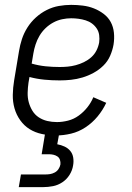

<svg xmlns="http://www.w3.org/2000/svg" viewBox="-20 -548 540 788"><path d="M209 8Q180 8 152 2Q124 -4 101.5 -18Q79 -32 63 -54.5Q47 -77 39.5 -103.5Q32 -130 32.5 -159Q33 -188 38 -218L58 -338Q62 -363 70 -387.5Q78 -412 92.5 -435Q107 -458 127.5 -476.5Q148 -495 172 -507Q196 -519 221.5 -523.5Q247 -528 272 -528Q296 -528 320 -525Q344 -522 365.5 -513.5Q387 -505 405.5 -491Q424 -477 434.5 -457.5Q445 -438 447.5 -414Q450 -390 446 -365Q442 -342 432 -319Q422 -296 404 -278.5Q386 -261 364 -249Q342 -237 318.5 -230Q295 -223 271.5 -220.5Q248 -218 225 -218Q193 -218 162 -221Q131 -224 101 -232L97 -209Q94 -188 93.5 -167.5Q93 -147 98 -128.5Q103 -110 113 -93.5Q123 -77 139 -66.5Q155 -56 174 -51.5Q193 -47 214 -47Q236 -47 259.5 -53Q283 -59 303 -73.5Q323 -88 338.5 -107.5Q354 -127 363 -149L416 -126Q402 -96 380.5 -70Q359 -44 331 -25.5Q303 -7 271.5 0.5Q240 8 209 8ZM225 -273Q241 -273 257.5 -274.5Q274 -276 291 -280.5Q308 -285 324.5 -293Q341 -301 354.5 -313Q368 -325 376 -341Q384 -357 387 -374Q389 -389 387 -404Q385 -419 377 -431Q369 -443 357.5 -451.5Q346 -460 331.5 -464.5Q317 -469 302 -471Q287 -473 272 -473Q254 -473 235 -469Q216 -465 198.5 -455.5Q181 -446 166.5 -432Q152 -418 142 -401Q132 -384 126 -365.5Q120 -347 117 -329L110 -287Q138 -279 166.5 -276Q195 -273 225 -273ZM57 220 66 168H166Q176 168 185.5 166.5Q195 165 204.5 160Q214 155 220 146Q226 137 228 127Q229 117 226 108Q223 99 215.5 94Q208 89 199 87Q190 85 180 85H151L165 0H223L215 44Q231 47 245 53.5Q259 60 268.5 71.5Q278 83 280.5 99Q283 115 280 131Q277 151 265.5 169.5Q254 188 236 200Q218 212 197.5 216Q177 220 157 220Z"/></svg>

Font: Iosevka Light
Style: Italic
Weight: 300
Italic angle: -9°
Monospace: yes
Designer: Belleve Invis
Foundry: Belleve Invis
Version: Version 32.5.0; ttfautohint (v1.8.4)